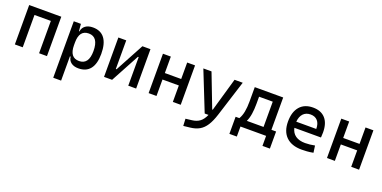

<svg xmlns="http://www.w3.org/2000/svg" viewBox="-15 -1331 4717 2371"><g transform="rotate(20 2344.0 -146.0)"><path d="M400.4 0V-424.8H185.5V0H82V-517.6H503.9V0Z M668 224.6V-517.6H761.7L770 -423.8H776.4Q783.2 -472.7 820.6 -500Q857.9 -527.3 918.5 -527.3Q1020.5 -527.3 1072.8 -458Q1125 -388.7 1125 -253.9Q1125 -124 1072.8 -57.1Q1020.5 9.8 918.5 9.8Q858.9 9.8 822.5 -17.6Q786.1 -44.9 781.2 -93.8H771.5V224.6ZM771.5 -241.2Q771.5 -78.1 895.5 -78.1Q1022.5 -78.1 1022.5 -253.9Q1022.5 -439.5 895.5 -439.5Q771.5 -439.5 771.5 -276.4Z M1253.9 0V-517.6H1357.4V-141.6H1367.2L1569.8 -517.6H1675.8V0H1572.3V-376H1562.5L1359.9 0Z M2158.2 0V-216.3H1943.4V0H1839.8V-517.6H1943.4V-301.3H2158.2V-517.6H2261.7V0Z M2380.4 234.4 2375.5 141.6 2456.5 131.8Q2518.6 124.5 2558.8 94.2Q2599.1 64 2627 0H2576.7L2370.6 -517.6H2478L2647 -78.1H2654.3L2780.8 -517.6H2888.2L2738.8 -45.9Q2709.5 46.9 2673.1 103.5Q2636.7 160.2 2587.2 188.5Q2537.6 216.8 2468.3 224.6Z M2949.2 131.8V-92.8H2998.5Q3023.9 -134.3 3035.2 -192.9Q3046.4 -251.5 3046.4 -329.1V-517.6H3419.9V-92.8H3481.4V131.8H3383.8V0H3046.9V131.8ZM3316.4 -92.8V-424.8H3136.7V-332.5Q3136.7 -257.3 3127.4 -197.8Q3118.2 -138.2 3096.7 -92.8Z M3853.5 9.8Q3721.2 9.8 3649.2 -59.8Q3577.1 -129.4 3577.1 -259.8Q3577.1 -386.7 3638.2 -457Q3699.2 -527.3 3810.5 -527.3Q3915.5 -527.3 3972.9 -463.9Q4030.3 -400.4 4030.3 -279.3Q4030.3 -243.7 4027.3 -212.9H3677.7Q3691.4 -147.9 3739.3 -114.5Q3787.1 -81.1 3865.2 -81.1Q3897.5 -81.1 3928.7 -84.7Q3960 -88.4 3992.2 -94.7L4004.9 -3.9Q3959 4.9 3920.9 7.3Q3882.8 9.8 3853.5 9.8ZM3673.8 -292H3936.5Q3936.5 -361.8 3903.3 -399.2Q3870.1 -436.5 3811.5 -436.5Q3751.5 -436.5 3715.8 -398.9Q3680.2 -361.3 3673.8 -292Z M4502 0V-216.3H4287.1V0H4183.6V-517.6H4287.1V-301.3H4502V-517.6H4605.5V0Z"/></g></svg>

Font: CaskaydiaCove NFP
Style: Regular
Weight: 400
Designer: Aaron Bell
Foundry: Saja Typeworks
Version: Version 2111.001; VTT 6.35;Nerd Fonts 3.1.1